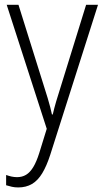

<svg xmlns="http://www.w3.org/2000/svg" viewBox="-20 -551 438 812"><path d="M8.3 -530.8H58.1L166.5 -184.6Q175.8 -156.2 181.9 -135.3Q188 -114.3 192.4 -97.9Q196.8 -81.5 199.7 -66.9H203.1Q209 -92.8 217.5 -121.8Q226.1 -150.9 236.8 -184.1L344.2 -530.8H394.5L192.4 104Q177.2 150.9 158.7 181.6Q140.1 212.4 115.2 227.1Q90.3 241.7 57.1 241.7Q42.5 241.7 30.5 239Q18.6 236.3 5.9 232.4V189Q16.6 192.9 28.3 195.6Q40 198.2 52.2 198.2Q73.7 198.2 90.3 188.2Q106.9 178.2 120.6 155.8Q134.3 133.3 146 96.2L177.7 -6.3Z"/></svg>

Font: Open Sans SemiCondensed Light
Style: Regular
Weight: 300
Width: 4
Designer: Monotype Design Team
Foundry: Monotype Imaging Inc.
Version: Version 3.000